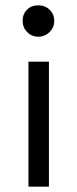

<svg xmlns="http://www.w3.org/2000/svg" viewBox="-20 -537 291 722"><path d="M164 165H87V-305H164ZM184 -458Q184 -434 166.5 -416.5Q149 -399 124 -399Q99 -399 82 -416.5Q65 -434 65 -458Q65 -484 81.5 -500.5Q98 -517 124 -517Q150 -517 167 -500Q184 -483 184 -458Z"/></svg>

Font: Hind Vadodara
Style: Regular
Weight: 400
Designer: Hitesh Malaviya
Foundry: Indian Type Foundry
Version: Version 1.001;PS 1.0;hotconv 1.0.86;makeotf.lib2.5.63406; tt